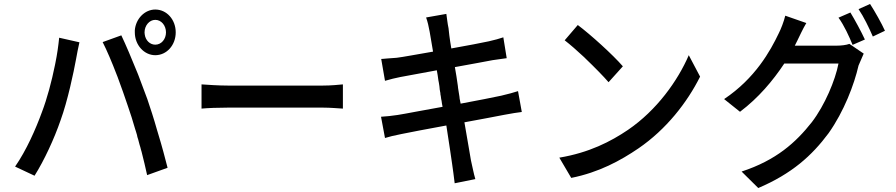

<svg xmlns="http://www.w3.org/2000/svg" viewBox="-20 -870 4513 967"><path d="M865 -707C865 -771 820 -822 762 -822C709 -822 664 -776 659 -718V-709V-707C659 -643 706 -592 762 -592C820 -592 865 -643 865 -707ZM708 -707C708 -741 732 -770 762 -770C793 -770 816 -741 816 -707C816 -673 793 -645 762 -645C735 -645 713 -667 709 -696L708 -706V-707ZM824 -25C812 -72 796 -133 777 -195L774 -205L771 -215C755 -272 737 -327 722 -371C709 -407 693 -449 677 -491L673 -501C644 -573 613 -646 591 -692L497 -658C518 -617 544 -556 568 -493L572 -483C591 -432 609 -381 624 -336C637 -300 649 -260 661 -219L664 -210L667 -200C668 -197 669 -193 670 -190L672 -180C675 -172 677 -164 679 -156L683 -141C686 -133 688 -124 690 -116L693 -106C703 -66 713 -26 721 12L824 -25ZM285 -264C321 -363 351 -506 363 -572C367 -594 374 -632 380 -657L278 -680C274 -640 268 -597 259 -553L257 -543C240 -459 217 -373 191 -305C160 -220 113 -113 56 -31L154 15C203 -63 253 -171 285 -264ZM659 -708V-709V-712V-708Z M1707 -445C1684 -443 1649 -439 1606 -439H1128C1080 -439 1024 -443 995 -445V-323C1025 -326 1079 -328 1128 -328H1606C1645 -328 1687 -324 1707 -323V-445Z M2374 32C2365 2 2359 -33 2352 -62C2347 -89 2335 -164 2319 -254C2402 -269 2474 -283 2521 -292C2555 -298 2587 -304 2608 -306L2589 -411C2568 -404 2538 -396 2504 -388C2461 -379 2387 -364 2300 -348C2298 -357 2297 -365 2295 -373L2294 -383C2292 -398 2289 -413 2287 -427L2286 -437C2281 -470 2277 -502 2271 -532C2352 -546 2421 -560 2461 -567C2486 -571 2516 -575 2532 -577L2515 -682C2497 -676 2470 -668 2442 -662C2407 -654 2335 -641 2253 -626C2244 -678 2240 -716 2239 -728C2234 -750 2231 -781 2228 -800L2126 -782C2134 -760 2139 -737 2144 -710C2147 -696 2152 -660 2161 -610C2079 -596 2011 -583 1978 -579C1959 -578 1941 -576 1924 -575L1914 -574C1910 -574 1905 -573 1900 -573L1919 -463C1948 -471 1969 -477 1996 -482C2028 -488 2097 -501 2180 -516C2183 -500 2186 -482 2188 -465L2190 -455C2191 -449 2192 -442 2193 -436L2194 -426L2195 -416C2196 -414 2196 -413 2196 -411L2198 -401C2198 -399 2198 -398 2198 -396L2200 -386C2201 -381 2201 -376 2202 -371L2204 -362C2205 -352 2207 -342 2209 -332C2111 -315 2028 -298 1983 -291C1958 -287 1921 -283 1899 -282L1919 -175C1939 -181 1965 -188 2002 -195C2045 -204 2130 -220 2228 -238C2243 -145 2253 -70 2257 -45C2262 -15 2265 17 2270 53L2374 32Z M3117 -536C3067 -594 2953 -697 2890 -744L2824 -667C2851 -646 2887 -615 2922 -582L2930 -574C2975 -531 3020 -485 3045 -456L3117 -536ZM3196 -123C3336 -219 3441 -354 3506 -484L3449 -592C3394 -464 3288 -315 3143 -216C3056 -157 2947 -101 2797 -76L2857 26C2997 -2 3105 -61 3196 -123Z M4437 -715C4421 -751 4386 -813 4362 -850L4304 -824C4330 -786 4357 -730 4376 -686L4437 -715ZM4336 -671C4318 -710 4285 -771 4263 -807L4203 -781C4231 -743 4258 -684 4274 -644L4336 -671ZM4153 -199C4231 -309 4282 -444 4304 -540C4313 -560 4323 -584 4330 -600L4258 -649C4242 -643 4217 -640 4192 -640H3983C3988 -649 3992 -657 3996 -666C4006 -686 4023 -724 4041 -754L3935 -791C3928 -762 3913 -723 3902 -702C3860 -614 3784 -476 3627 -371L3707 -307C3800 -377 3873 -464 3930 -550H4203C4187 -466 4134 -340 4069 -255C3988 -152 3889 -63 3715 -6L3799 77C3968 5 4069 -86 4153 -199Z"/></svg>

Font: Glow Sans SC Condensed Medium
Style: Regular
Weight: 600
Width: 3
Designer: Ryoko NISHIZUKA (kana, bopomofo & ideographs); Paul D. Hunt (Latin, Greek & Cyrillic); Sandoll Communications, Soo-young
Version: Version 0.93